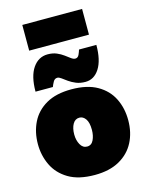

<svg xmlns="http://www.w3.org/2000/svg" viewBox="-142 -1053 881 1154"><g transform="rotate(-15 299.0 -476.0)"><path d="M302 16Q201 16 138.5 -21.5Q76 -59 47 -120Q18 -181 18 -251Q18 -326 48 -386.5Q78 -447 139.8 -482.5Q201.5 -518 297 -518Q395 -518 457.5 -482.2Q520 -446.5 550 -386Q580 -325.5 580 -251Q580 -174 548.8 -113.8Q517.5 -53.5 455.5 -18.8Q393.5 16 302 16ZM301 -161Q328 -161 341 -188Q354 -215 354 -251Q354 -297 338.2 -319Q322.5 -341 300 -341Q273 -341 258.5 -315.5Q244 -290 244 -251Q244 -215 259 -188Q274 -161 301 -161ZM392 -539Q359.5 -539 334.5 -549.2Q309.5 -559.5 290.5 -573Q271.5 -586.5 257.8 -596.8Q244 -607 234 -607Q217 -607 207.8 -590Q198.5 -573 194 -560H86Q86 -655.5 121.2 -706.8Q156.5 -758 214 -758Q245.5 -758 269.5 -747.8Q293.5 -737.5 311.5 -724Q329.5 -710.5 343.5 -700.2Q357.5 -690 369 -690Q385 -690 392.8 -707.2Q400.5 -724.5 404 -737H512Q512 -642 479 -590.5Q446 -539 392 -539ZM113 -808V-968H485V-808Z"/></g></svg>

Font: Commissioner Black
Style: Regular
Weight: 900
Designer: Kostas Bartsokas
Foundry: Kostas Bartsokas
Version: Version 1.000; ttfautohint (v1.8.3)